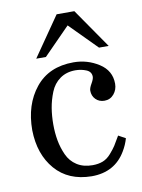

<svg xmlns="http://www.w3.org/2000/svg" viewBox="-81 -750 607 822"><g transform="rotate(-10 222.0 -339.5)"><path d="M251 15Q150 14 93 -52Q36 -118 34 -223Q34 -334 92.5 -406.5Q151 -479 258 -479Q318 -479 368 -447Q418 -415 418 -358Q418 -332 402 -313Q386 -294 361 -294Q338 -294 323 -309Q308 -324 308 -347Q308 -358 318.5 -376Q329 -394 329 -404Q329 -426 307 -435Q285 -444 260 -444Q221 -444 193 -424Q165 -404 151.5 -370Q138 -336 132.5 -302.5Q127 -269 127 -232Q127 -195 133 -162Q139 -129 153 -98Q167 -67 195 -49Q223 -31 263 -31Q288 -31 307.5 -38.5Q327 -46 343.5 -65Q360 -84 368 -96.5Q376 -109 392 -137L423 -120Q415 -92 400 -67Q352 15 251 15ZM146 -522H104L223 -694H300L419 -522H377L261 -639Z"/></g></svg>

Font: Academico
Style: Regular
Weight: 400
Foundry: Steinberg Media Technologies GmbH
Version: Version 0.902